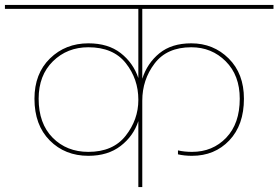

<svg xmlns="http://www.w3.org/2000/svg" viewBox="-55 -760 1131 780"><path d="M507 0V-268Q487 -207 435 -167Q383 -127 304 -127Q209 -127 147 -189.5Q85 -252 85 -359Q85 -461 148 -522.5Q211 -584 304 -584Q384 -584 435 -544.5Q486 -505 507 -443V-724H-35V-740H1056V-724H523V-440Q543 -503 592.5 -543.5Q642 -584 722 -584Q812 -584 874 -522.5Q936 -461 936 -359Q936 -252 876.5 -189.5Q817 -127 725 -127Q694 -127 668 -133V-149Q694 -143 725 -143Q809 -143 864 -200.5Q919 -258 919 -359Q919 -454 862 -511Q805 -568 722 -568Q623 -568 573 -502Q523 -436 523 -351V0ZM304 -143Q404 -143 455.5 -208.5Q507 -274 507 -354V-355Q507 -439 456 -503.5Q405 -568 304 -568Q218 -568 160 -511Q102 -454 102 -359Q102 -258 159 -200.5Q216 -143 304 -143Z"/></svg>

Font: Poppins Thin
Style: Regular
Weight: 250
Designer: Ninad Kale (Devanagari), Jonny Pinhorn (Latin)
Foundry: Indian Type Foundry
Version: Version 3.200;PS 1.000;hotconv 16.6.54;makeotf.lib2.5.65590